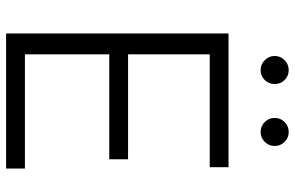

<svg xmlns="http://www.w3.org/2000/svg" viewBox="-188 -776 964 628"><g transform="rotate(90 294.0 -462.0)"><path d="M89.4 0V-727.5H526.9V-666H157.7V-398.9H501V-337.4H157.7V-61.5H531.2V0ZM411.6 -832.5Q392.6 -832.5 379.2 -845.9Q365.7 -859.4 365.7 -878.4Q365.7 -897.5 379.2 -910.9Q392.6 -924.3 411.6 -924.3Q430.7 -924.3 444.1 -910.9Q457.5 -897.5 457.5 -878.4Q457.5 -859.4 444.1 -845.9Q430.7 -832.5 411.6 -832.5ZM209.5 -832.5Q190.4 -832.5 176.8 -845.9Q163.1 -859.4 163.1 -878.4Q163.1 -897.5 176.8 -910.9Q190.4 -924.3 209.5 -924.3Q228.5 -924.3 241.7 -910.9Q254.9 -897.5 254.9 -878.4Q254.9 -859.4 241.7 -845.9Q228.5 -832.5 209.5 -832.5Z"/></g></svg>

Font: Inter 20pt Light
Style: Regular
Weight: 300
Version: Version 4.001;git-66647c0bb